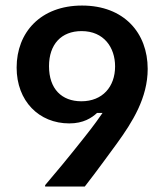

<svg xmlns="http://www.w3.org/2000/svg" viewBox="-20 -682 607 702"><path d="M290 0C330.8 -51.7 397.5 -144.2 407.5 -157.5C464.2 -235.8 520 -324.2 520 -430C520 -561.7 433.3 -661.7 280 -661.7C128.3 -661.7 40.8 -563.3 40.8 -435C40.8 -312.5 122.5 -230.8 233.3 -230.8C285 -230.8 315 -250.8 335 -269.2H355C346.7 -256.7 322.5 -222.5 289.2 -180.8C230.8 -106.7 179.2 -45 145 -5V0ZM277.5 -311.7C205.8 -311.7 159.2 -356.7 159.2 -440C159.2 -520 204.2 -568.3 278.3 -568.3C360 -568.3 400.8 -508.3 400.8 -439.2C400.8 -365 355 -311.7 277.5 -311.7Z"/></svg>

Font: Familjen Grotesk SemiBold
Style: Regular
Weight: 600
Designer: Anders Wikstroem, Jonas Baeckman, Matilda Gysing, Kristian Moeller
Foundry: Familjen STHLM AB
Version: Version 2.000